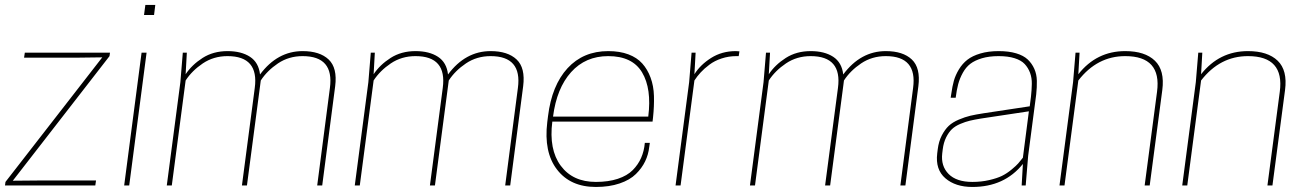

<svg xmlns="http://www.w3.org/2000/svg" viewBox="-35 -740 5206 766"><path d="M-13.2 -14.2 373 -511.2 262.2 -509.8H61L64 -529.8H403.8L401.9 -516.1L16.1 -19L127 -20H348.1L345.2 0H-15.1Z M460.4 0 529.8 -529.8H549.8L480.5 0ZM584.5 -720.2 579.6 -680.2H539.6L544.9 -720.2Z M1172.4 -536.1Q1240.7 -536.1 1276.1 -502.7Q1311.5 -469.2 1302.2 -396L1250.5 0H1230.5L1281.2 -389.2Q1298.3 -516.1 1172.4 -516.1Q1117.2 -516.1 1074 -487.1Q1030.8 -458 1005.4 -418.9L1003.4 -403.8Q1003.4 -402.3 1002.9 -399.7Q1002.4 -397 1002.4 -396L950.2 0H930.2L981.4 -389.2Q998.5 -516.1 872.6 -516.1Q817.4 -516.1 774.2 -487.1Q731 -458 705.6 -418.9L650.4 0H630.4L684.6 -412.1L694.3 -529.8H710.4L705.6 -443.8Q730.5 -481.4 773.2 -508.8Q815.9 -536.1 872.6 -536.1Q927.7 -536.1 962.4 -513.4Q997.1 -490.7 1002.4 -442.9Q1071.8 -536.1 1172.4 -536.1Z M1922.4 -536.1Q1990.7 -536.1 2026.1 -502.7Q2061.5 -469.2 2052.2 -396L2000.5 0H1980.5L2031.2 -389.2Q2048.3 -516.1 1922.4 -516.1Q1867.2 -516.1 1824 -487.1Q1780.8 -458 1755.4 -418.9L1753.4 -403.8Q1753.4 -402.3 1752.9 -399.7Q1752.4 -397 1752.4 -396L1700.2 0H1680.2L1731.4 -389.2Q1748.5 -516.1 1622.6 -516.1Q1567.4 -516.1 1524.2 -487.1Q1481 -458 1455.6 -418.9L1400.4 0H1380.4L1434.6 -412.1L1444.3 -529.8H1460.4L1455.6 -443.8Q1480.5 -481.4 1523.2 -508.8Q1565.9 -536.1 1622.6 -536.1Q1677.7 -536.1 1712.4 -513.4Q1747.1 -490.7 1752.4 -442.9Q1821.8 -536.1 1922.4 -536.1Z M2568.4 -254.9H2168.5Q2154.3 -143.6 2202.1 -78.9Q2250 -14.2 2342.3 -14.2Q2392.1 -14.2 2429.7 -26.6Q2467.3 -39.1 2489.3 -61.3Q2511.2 -83.5 2522.9 -110.4Q2534.7 -137.2 2537.6 -169.9H2557.6L2555.2 -153.8Q2551.8 -123 2538.8 -96.2Q2525.9 -69.3 2502 -45.7Q2478 -22 2437 -8.1Q2396 5.9 2342.3 5.9Q2240.7 5.9 2187.3 -63.5Q2133.8 -132.8 2148.4 -252.9L2151.4 -276.9Q2166.5 -399.4 2229.2 -467.8Q2292 -536.1 2391.6 -536.1Q2437.5 -536.1 2471.9 -523.2Q2506.3 -510.3 2527.3 -486.8Q2548.3 -463.4 2560.5 -430.4Q2572.8 -397.5 2574 -357.2Q2575.2 -316.9 2570.3 -271ZM2391.6 -516.1Q2300.8 -516.1 2243.4 -452.1Q2186 -388.2 2171.4 -274.9H2551.3Q2565.4 -386.2 2526.6 -451.2Q2487.8 -516.1 2391.6 -516.1Z M2900.4 -536.1 2915 -535.2 2912.1 -516.1H2903.3Q2872.1 -516.1 2844 -506.8Q2815.9 -497.6 2795.2 -481.9Q2774.4 -466.3 2760.3 -450.9Q2746.1 -435.5 2735.4 -418.9L2680.2 0H2660.2L2714.4 -412.1L2724.1 -529.8H2740.2L2735.4 -443.8Q2758.8 -481.4 2802 -508.8Q2845.2 -536.1 2900.4 -536.1Z M3499 -536.1Q3567.4 -536.1 3602.8 -502.7Q3638.2 -469.2 3628.9 -396L3577.1 0H3557.1L3607.9 -389.2Q3625 -516.1 3499 -516.1Q3443.8 -516.1 3400.6 -487.1Q3357.4 -458 3332 -418.9L3330.1 -403.8Q3330.1 -402.3 3329.6 -399.7Q3329.1 -397 3329.1 -396L3276.9 0H3256.8L3308.1 -389.2Q3325.2 -516.1 3199.2 -516.1Q3144 -516.1 3100.8 -487.1Q3057.6 -458 3032.2 -418.9L2977.1 0H2957L3011.2 -412.1L3021 -529.8H3037.1L3032.2 -443.8Q3057.1 -481.4 3099.9 -508.8Q3142.6 -536.1 3199.2 -536.1Q3254.4 -536.1 3289.1 -513.4Q3323.7 -490.7 3329.1 -442.9Q3398.4 -536.1 3499 -536.1Z M3704.1 -127.9 3706.1 -144Q3710 -175.8 3722.4 -199.7Q3734.9 -223.6 3750.2 -238Q3765.6 -252.4 3790.5 -262.9Q3815.4 -273.4 3836.4 -278.3Q3857.4 -283.2 3889.2 -288.1L4073.2 -315.9L4078.1 -354Q4081.1 -380.9 4081.5 -405Q4082 -429.2 4074.5 -449.5Q4066.9 -469.7 4053 -484.6Q4039.1 -499.5 4012.7 -507.8Q3986.3 -516.1 3949.2 -516.1Q3911.1 -516.1 3882.6 -507.6Q3854 -499 3836.2 -485.4Q3818.4 -471.7 3806.2 -449.5Q3793.9 -427.2 3787.8 -404.3Q3781.7 -381.3 3777.8 -350.1H3757.8L3760.3 -366.2Q3764.2 -395 3770.5 -417.7Q3776.9 -440.4 3790.8 -463.4Q3804.7 -486.3 3824.5 -501.7Q3844.2 -517.1 3876.2 -526.6Q3908.2 -536.1 3949.2 -536.1Q3989.7 -536.1 4019 -527.3Q4048.3 -518.6 4065.2 -502.7Q4082 -486.8 4091.6 -465.1Q4101.1 -443.4 4101.6 -417.7Q4102.1 -392.1 4099.1 -363.8L4066.9 -118.2L4057.1 0H4041L4045.9 -85.9Q3972.2 5.9 3844.2 5.9Q3776.9 5.9 3736.6 -28.8Q3696.3 -63.5 3704.1 -127.9ZM3844.2 -14.2Q3879.9 -14.2 3911.4 -21.5Q3942.9 -28.8 3962.4 -38.3Q3981.9 -47.9 4000.7 -63.5Q4019.5 -79.1 4027.3 -88.1Q4035.2 -97.2 4045.9 -110.8L4069.8 -295.9L3878.9 -267.1Q3852.1 -262.7 3834.5 -258.5Q3816.9 -254.4 3796.1 -245.6Q3775.4 -236.8 3762.7 -224.6Q3750 -212.4 3739.7 -191.9Q3729.5 -171.4 3726.1 -144L3724.1 -127.9Q3718.3 -77.6 3749.5 -45.9Q3780.8 -14.2 3844.2 -14.2Z M4551.8 0H4531.7L4581.1 -374Q4600.1 -516.1 4454.1 -516.1Q4342.3 -516.1 4267.1 -418.9L4211.9 0H4191.9L4246.1 -412.1L4255.9 -529.8H4272L4267.1 -443.8Q4339.8 -536.1 4454.1 -536.1Q4532.7 -536.1 4572.5 -497.8Q4612.3 -459.5 4602.1 -380.9Z M5041.5 0H5021.5L5070.8 -374Q5089.8 -516.1 4943.8 -516.1Q4832 -516.1 4756.8 -418.9L4701.7 0H4681.6L4735.8 -412.1L4745.6 -529.8H4761.7L4756.8 -443.8Q4829.6 -536.1 4943.8 -536.1Q5022.5 -536.1 5062.3 -497.8Q5102.1 -459.5 5091.8 -380.9Z"/></svg>

Font: Cooper Hewitt
Style: Thin Italic
Weight: 702
Designer: Village Type and Design LLC
Foundry: Cooper Hewitt Smithsonian Design Museum
Version: 1.000